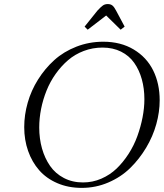

<svg xmlns="http://www.w3.org/2000/svg" viewBox="-20 -916 805 944"><path d="M99.1 -291Q99.1 -351.1 116.2 -411.1Q133.3 -471.2 167 -524.9Q200.7 -578.6 246.8 -620.4Q293 -662.1 355.5 -686.5Q418 -710.9 487.8 -710.9Q573.7 -710.9 637.5 -672.6Q701.2 -634.3 733.2 -569.6Q765.1 -504.9 765.1 -422.9Q765.1 -365.7 748.5 -305.7Q731.9 -245.6 698.5 -189.7Q665 -133.8 619.9 -89.6Q574.7 -45.4 512.7 -18.8Q450.7 7.8 381.8 7.8Q315.9 7.8 262 -15.4Q208 -38.6 172.6 -79.1Q137.2 -119.6 118.2 -173.8Q99.1 -228 99.1 -291ZM172.9 -289.1Q172.9 -234.4 186.5 -186Q200.2 -137.7 226.3 -100.1Q252.4 -62.5 294.2 -40.8Q335.9 -19 388.2 -19Q435.5 -19 478.3 -37.6Q521 -56.2 553.5 -87.4Q585.9 -118.7 612.3 -159.7Q638.7 -200.7 655.3 -246.6Q671.9 -292.5 680.9 -338.9Q689.9 -385.3 689.9 -428.2Q689.9 -481 677.2 -526.4Q664.6 -571.8 639.9 -606.9Q615.2 -642.1 575.2 -662.1Q535.2 -682.1 483.9 -682.1Q435.5 -682.1 391.8 -665.5Q348.1 -648.9 314.7 -620.1Q281.2 -591.3 253.9 -553Q226.6 -514.6 209 -470.9Q191.4 -427.2 182.1 -380.9Q172.9 -334.5 172.9 -289.1ZM396 -785.2 459 -863.8Q476.6 -882.8 486.3 -889.4Q496.1 -896 509.8 -896Q523.9 -896 532.7 -888.9Q541.5 -881.8 550.8 -863.8L592.8 -785.2L573.2 -770L502 -839.8L411.1 -770Z"/></svg>

Font: Dehuti Alt
Style: Italic
Weight: 400
Version: Version 1.2